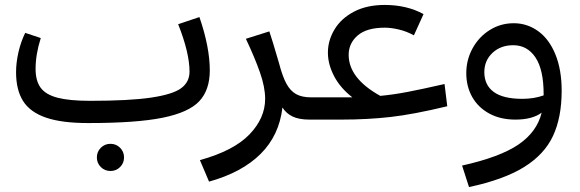

<svg xmlns="http://www.w3.org/2000/svg" viewBox="-20 -484 2348 777"><path d="M829 -199Q829 -120 786.5 -74.5Q744 -29 638 -7.5Q532 14 337 14Q230 14 166 -8Q102 -30 73.5 -75Q45 -120 45 -192Q45 -230 54.5 -272Q64 -314 82 -351L145 -330Q124 -264 124 -205Q124 -157 144.5 -129Q165 -101 213 -88.5Q261 -76 345 -76Q504 -76 591.5 -89Q679 -102 713 -127Q747 -152 747 -194Q747 -270 701 -386L787 -415Q829 -293 829 -199ZM372 153Q372 130 388 114Q404 98 427 98Q450 98 466 114Q482 130 482 153Q482 176 466 192Q450 208 427 208Q404 208 388 192Q372 176 372 153Z M1252 -45 1232 0Q1190 0 1164 -12.5Q1138 -25 1123 -49Q1110 64 1034.5 139Q959 214 826 251L789 164Q926 126 989.5 60Q1053 -6 1053 -84Q1053 -131 1032 -191Q1011 -251 975 -327L1070 -357Q1081 -325 1109 -229Q1123 -175 1139 -145.5Q1155 -116 1178.5 -103Q1202 -90 1240 -90Z M1790 -54Q1653 -21 1560 -10.5Q1467 0 1361 0H1232L1212 -45L1240 -90H1342H1406Q1357 -128 1332 -176Q1307 -224 1307 -271Q1307 -320 1333.5 -364.5Q1360 -409 1412 -436.5Q1464 -464 1537 -464Q1626 -464 1694 -427L1655 -341Q1626 -357 1594.5 -364.5Q1563 -372 1537 -372Q1464 -372 1427.5 -340.5Q1391 -309 1391 -262Q1391 -167 1519 -96Q1572 -101 1629.5 -112Q1687 -123 1779 -144Z M2253 -117Q2253 -9 2218 66Q2183 141 2101 192Q2019 243 1878 273L1850 186Q2003 152 2078 101Q2153 50 2172 -28Q2134 0 2066 0Q2005 0 1960 -24.5Q1915 -49 1891 -91.5Q1867 -134 1867 -188Q1867 -242 1892.5 -288.5Q1918 -335 1962 -362.5Q2006 -390 2059 -390Q2114 -390 2158.5 -357.5Q2203 -325 2228 -263Q2253 -201 2253 -117ZM2180 -98V-103Q2180 -202 2147 -251.5Q2114 -301 2057 -301Q2006 -301 1973 -270Q1940 -239 1940 -192Q1940 -140 1978 -112Q2016 -84 2094 -84Q2141 -84 2180 -98Z"/></svg>

Font: FiraGOUPP
Style: Medium
Weight: 400
Designer: bBox Type
Foundry: bBox Type GmbH
Version: Version 1.001